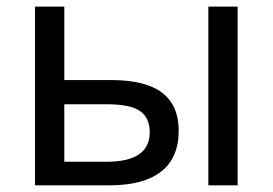

<svg xmlns="http://www.w3.org/2000/svg" viewBox="-20 -556 818 576"><path d="M692.9 0H605V-536.1H692.9ZM429.2 -159.2Q429.2 -202.6 400.1 -222.9Q371.1 -243.2 300.8 -243.2H172.9V-70.8H299.8Q429.2 -70.8 429.2 -159.2ZM172.9 -315.9H312Q416.5 -315.9 466.3 -277.8Q516.1 -239.7 516.1 -164.1Q516.1 -82.5 463.4 -41.3Q410.6 0 308.1 0H85V-536.1H172.9Z"/></svg>

Font: NotoSans
Style: Regular
Weight: 400
Designer: Monotype Design team
Foundry: Monotype Imaging Inc.
Version: Version 1.04; ttfautohint (v1.4.1)